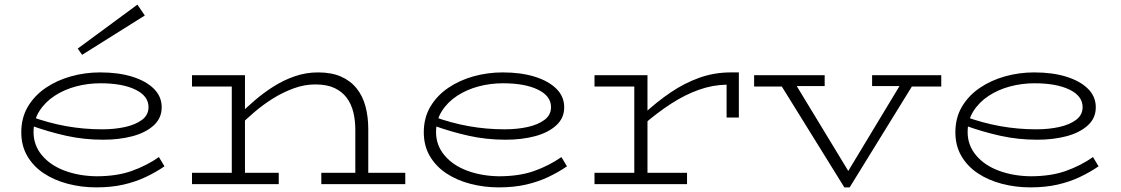

<svg xmlns="http://www.w3.org/2000/svg" viewBox="-20 -796 4844 830"><path d="M396 14Q332 14 273 -1.5Q214 -17 169 -47Q124 -77 98 -121.5Q72 -166 72 -224Q72 -287 100.5 -335Q129 -383 177.5 -416Q226 -449 287 -466Q348 -483 413 -483Q492 -483 551.5 -464.5Q611 -446 645 -412.5Q679 -379 679 -332Q679 -285 644 -253.5Q609 -222 552 -207Q495 -192 426 -192Q343 -192 266.5 -209Q190 -226 115 -253L114 -292Q191 -264 267 -250.5Q343 -237 421 -237Q476 -237 521 -247Q566 -257 594 -278Q622 -299 622 -333Q622 -381 565.5 -408.5Q509 -436 414 -436Q360 -436 309 -422.5Q258 -409 216.5 -382Q175 -355 150 -315.5Q125 -276 125 -225Q125 -168 161.5 -124.5Q198 -81 260 -58Q322 -35 397 -34Q485 -34 549.5 -57Q614 -80 667 -117L691 -77Q653 -51 609.5 -30.5Q566 -10 514 2Q462 14 396 14ZM335 -559 316 -586 574 -776 606 -729Z M1516 0V-235Q1516 -275 1507.5 -310.5Q1499 -346 1479 -373Q1459 -400 1426 -415.5Q1393 -431 1343 -431Q1296 -431 1249.5 -414Q1203 -397 1160.5 -370.5Q1118 -344 1081 -312.5Q1044 -281 1014 -251V-300Q1045 -331 1083 -363.5Q1121 -396 1164 -423Q1207 -450 1255 -466.5Q1303 -483 1355 -483Q1413 -483 1454 -465Q1495 -447 1521.5 -414Q1548 -381 1560 -336Q1572 -291 1572 -238V0ZM810 0V-49H1185V0ZM982 0V-471H1039V0ZM810 -422V-471H1032V-422ZM1369 0V-49H1732V0Z M2136 14Q2072 14 2013 -1.5Q1954 -17 1909 -47Q1864 -77 1838 -121.5Q1812 -166 1812 -224Q1812 -287 1840.5 -335Q1869 -383 1917.5 -416Q1966 -449 2027 -466Q2088 -483 2153 -483Q2232 -483 2291.5 -464.5Q2351 -446 2385 -412.5Q2419 -379 2419 -332Q2419 -285 2384 -253.5Q2349 -222 2292 -207Q2235 -192 2166 -192Q2083 -192 2006.5 -209Q1930 -226 1855 -253L1854 -292Q1931 -264 2007 -250.5Q2083 -237 2161 -237Q2216 -237 2261 -247Q2306 -257 2334 -278Q2362 -299 2362 -333Q2362 -381 2305.5 -408.5Q2249 -436 2154 -436Q2100 -436 2049 -422.5Q1998 -409 1956.5 -382Q1915 -355 1890 -315.5Q1865 -276 1865 -225Q1865 -168 1901.5 -124.5Q1938 -81 2000 -58Q2062 -35 2137 -34Q2225 -34 2289.5 -57Q2354 -80 2407 -117L2431 -77Q2393 -51 2349.5 -30.5Q2306 -10 2254 2Q2202 14 2136 14Z M2758 -254V-299Q2818 -355 2878.5 -396Q2939 -437 3003.5 -460Q3068 -483 3139 -483H3174V-288H3121V-430Q3061 -429 3001.5 -408Q2942 -387 2881.5 -348Q2821 -309 2758 -254ZM2550 0V-49H2950V0ZM2722 -8V-471H2779V-8ZM2550 -422V-471H2777V-422Z M3630 14 3343 -449H3409L3647 -57L3883 -448H3938L3653 14ZM3240 -422V-471H3545V-424H3394L3379 -422ZM3750 -424V-471H4049V-422H3902L3888 -424Z M4434 14Q4370 14 4311 -1.5Q4252 -17 4207 -47Q4162 -77 4136 -121.5Q4110 -166 4110 -224Q4110 -287 4138.5 -335Q4167 -383 4215.5 -416Q4264 -449 4325 -466Q4386 -483 4451 -483Q4530 -483 4589.5 -464.5Q4649 -446 4683 -412.5Q4717 -379 4717 -332Q4717 -285 4682 -253.5Q4647 -222 4590 -207Q4533 -192 4464 -192Q4381 -192 4304.5 -209Q4228 -226 4153 -253L4152 -292Q4229 -264 4305 -250.5Q4381 -237 4459 -237Q4514 -237 4559 -247Q4604 -257 4632 -278Q4660 -299 4660 -333Q4660 -381 4603.5 -408.5Q4547 -436 4452 -436Q4398 -436 4347 -422.5Q4296 -409 4254.5 -382Q4213 -355 4188 -315.5Q4163 -276 4163 -225Q4163 -168 4199.5 -124.5Q4236 -81 4298 -58Q4360 -35 4435 -34Q4523 -34 4587.5 -57Q4652 -80 4705 -117L4729 -77Q4691 -51 4647.5 -30.5Q4604 -10 4552 2Q4500 14 4434 14Z"/></svg>

Font: BioRhyme SemiExpanded Light
Style: Regular
Weight: 300
Width: 6
Designer: Aoife Mooney
Foundry: Aoife Mooney Type
Version: Version 1.600;gftools[0.9.33]